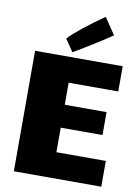

<svg xmlns="http://www.w3.org/2000/svg" viewBox="-100 -962 777 1064"><g transform="rotate(10 289.0 -430.5)"><path d="M54 -643H547V-501H268V-377H503V-248H268V-110H546V35H54ZM407 -896 470 -803Q432 -777 369 -737.5Q306 -698 259 -671L212 -740Q239 -769 295 -813.5Q351 -858 407 -896Z"/></g></svg>

Font: Lalezar
Style: Regular
Weight: 400
Designer: Borna Izadpanah
Foundry: Borna Izadpanah
Version: Version 1.003;November 28, 2018;FontCreator 11.5.0.2421 64-b